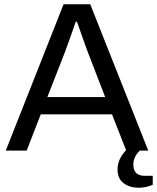

<svg xmlns="http://www.w3.org/2000/svg" viewBox="-20 -706 736 900"><path d="M7 0 278 -686H403L675 0H635Q605 30 605 65Q605 118 658 118H696V160Q665 174 629 174Q589 174 560 153Q531 132 531 88Q531 40 571 -2L505 -170H171L105 0ZM202 -251H473L390 -466Q376 -503 341 -604H335Q305 -517 286 -466Z"/></svg>

Font: Archivo
Style: Regular
Weight: 400
Designer: Hector Gatti
Foundry: Omnibus-Type
Version: Version 2.001